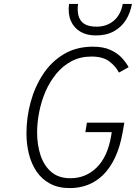

<svg xmlns="http://www.w3.org/2000/svg" viewBox="-20 -951 699 983"><path d="M338 12Q278 12 235.8 -11Q193.5 -34 167 -73.2Q140.5 -112.5 128 -162.8Q115.5 -213 115.5 -267.5Q115.5 -350 137 -428.8Q158.5 -507.5 201 -571.8Q243.5 -636 307.2 -674Q371 -712 455.5 -712Q508.5 -712 544.2 -696Q580 -680 602.8 -655.8Q625.5 -631.5 638.5 -607L589 -579.5Q572 -612.5 539 -637Q506 -661.5 448.5 -661.5Q391.5 -661.5 346.5 -637.8Q301.5 -614 268.2 -573.5Q235 -533 213.2 -482.8Q191.5 -432.5 180.8 -378Q170 -323.5 170 -272.5Q170 -210.5 187.2 -157.2Q204.5 -104 242 -71.2Q279.5 -38.5 340.5 -38.5Q419.5 -38.5 475.2 -93.5Q531 -148.5 549 -255L552 -274.5H417L425 -323H616.5L608 -274Q594.5 -198 568.8 -143.8Q543 -89.5 507.5 -55Q472 -20.5 429 -4.2Q386 12 338 12ZM470.5 -769.5Q424.5 -769.5 391.5 -788.8Q358.5 -808 342.8 -844.2Q327 -880.5 333.5 -931H379.5Q372.5 -872.5 395.2 -843.5Q418 -814.5 474.5 -814.5Q526 -814.5 562 -844.5Q598 -874.5 608.5 -931H655.5Q647.5 -885.5 624.8 -849Q602 -812.5 563.5 -791Q525 -769.5 470.5 -769.5Z"/></svg>

Font: Overpass ExtraLight
Style: Italic
Weight: 250
Italic angle: -10°
Designer: Delve Withrington, Dave Bailey, Thomas Jockin
Foundry: Delve Fonts LLC
Version: Version 4.000